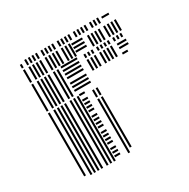

<svg xmlns="http://www.w3.org/2000/svg" viewBox="-123 -626 730 740"><g transform="rotate(-30 242.0 -256.0)"><path d="M60 -8H52V-288H60ZM84 0H76V-288H84ZM100 0H92V-288H100ZM116 0H108V-288H116ZM132 0H124V-288H132ZM156 0H148V-288H156ZM172 0H164V-288H172ZM188 0H180V-288H188ZM216 -12H192V-20H216ZM216 -28H192V-36H216ZM216 -44H192V-52H216ZM216 -68H192V-76H216ZM216 -84H192V-92H216ZM216 -100H192V-108H216ZM216 -116H192V-124H216ZM216 -140H192V-148H216ZM216 -156H192V-164H216ZM216 -172H192V-180H216ZM216 -188H192V-196H216ZM216 -212H192V-220H216ZM216 -228H192V-236H216ZM216 -244H192V-252H216ZM216 -260H192V-268H216ZM216 -284H192V-292H216ZM252 0H244V-240H252ZM268 -16H260V-240H268ZM252 -248H244V-280H252ZM268 -248H260V-280H268ZM60 -296H52V-416H60ZM84 -296H76V-416H84ZM100 -296H92V-416H100ZM116 -296H108V-416H116ZM132 -296H124V-416H132ZM156 -296H148V-416H156ZM172 -296H164V-416H172ZM256 -308H184V-316H256ZM256 -324H184V-332H256ZM256 -340H184V-348H256ZM256 -364H184V-372H256ZM256 -380H184V-388H256ZM256 -396H184V-404H256ZM256 -412H184V-420H256ZM292 -344H284V-392H292ZM308 -344H300V-392H308ZM324 -344H316V-392H324ZM348 -344H340V-392H348ZM364 -344H356V-392H364ZM380 -344H372V-392H380ZM396 -344H388V-392H396ZM440 -340H416V-348H440ZM456 -364H416V-372H456ZM456 -380H416V-388H456ZM292 -400H284V-416H292ZM308 -400H300V-416H308ZM324 -400H316V-416H324ZM348 -400H340V-416H348ZM364 -400H356V-416H364ZM380 -400H372V-416H380ZM396 -400H388V-416H396ZM420 -400H412V-416H420ZM436 -400H428V-416H436ZM452 -400H444V-416H452ZM60 -424H52V-480H60ZM84 -424H76V-480H84ZM100 -424H92V-480H100ZM116 -424H108V-480H116ZM132 -424H124V-480H132ZM156 -424H148V-480H156ZM172 -424H164V-480H172ZM188 -424H180V-480H188ZM204 -424H196V-480H204ZM228 -424H220V-480H228ZM244 -424H236V-480H244ZM260 -424H252V-480H260ZM312 -436H264V-444H312ZM312 -452H264V-460H312ZM312 -468H264V-476H312ZM340 -424H332V-472H340ZM356 -424H348V-472H356ZM372 -424H364V-472H372ZM388 -424H380V-472H388ZM412 -424H404V-472H412ZM428 -424H420V-472H428ZM444 -424H436V-472H444ZM460 -424H452V-472H460ZM60 -488H52V-504H60ZM84 -488H76V-512H84ZM100 -488H92V-512H100ZM116 -488H108V-512H116ZM132 -488H124V-512H132ZM156 -488H148V-512H156ZM172 -488H164V-512H172ZM188 -488H180V-512H188ZM204 -488H196V-512H204ZM228 -488H220V-512H228ZM244 -488H236V-512H244ZM260 -488H252V-512H260ZM276 -488H268V-512H276ZM300 -488H292V-512H300ZM316 -488H308V-512H316ZM332 -488H324V-512H332ZM348 -488H340V-512H348ZM372 -488H364V-512H372ZM388 -488H380V-512H388ZM404 -488H396V-512H404ZM448 -500H416V-508H448Z"/></g></svg>

Font: Rubik Lines
Style: Regular
Weight: 400
Designer: Hubert and Fischer, NaN
Foundry: Hubert and Fischer, NaN
Version: Version 2.201